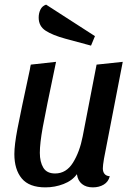

<svg xmlns="http://www.w3.org/2000/svg" viewBox="-20 -789 569 829"><path d="M42 -124Q42 -163 55.5 -233.5Q69 -304 109 -489Q111 -503 113 -510L222 -522Q177 -308 164.5 -239Q152 -170 152 -129Q152 -90 167 -65Q182 -40 218 -40Q266 -40 295 -86.5Q324 -133 337 -200L397 -510L510 -522L429 -104Q424 -74 424 -62Q424 -47 431.5 -38Q439 -29 454 -28Q448 -4 428 8Q408 20 381 20Q352 20 334 5.5Q316 -9 312 -37Q292 -9 254.5 5.5Q217 20 176 20Q106 20 74 -18.5Q42 -57 42 -124ZM147 -713Q147 -732 154.5 -747.5Q162 -763 179 -769L390 -633L373 -592L262 -622Q207 -637 177 -656.5Q147 -676 147 -713Z"/></svg>

Font: Sansita SW
Style: Italic
Weight: 400
Italic angle: -11°
Designer: Pablo Cosgaya
Foundry: Omnibus-Type
Version: Version 1.000